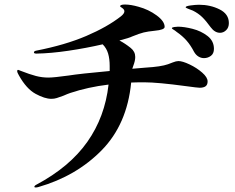

<svg xmlns="http://www.w3.org/2000/svg" viewBox="-20 -791 1040 849"><path d="M898 -431Q898 -416 889 -409.5Q880 -403 863 -403Q854 -403 803 -410Q677 -427 619 -427Q579 -427 560 -426Q542 -241 429.5 -126.5Q317 -12 150 36Q143 38 138 38Q132 38 132 35Q132 30 142 25Q288 -53 366 -163.5Q444 -274 460 -417Q369 -406 291 -380Q279 -376 261 -368Q242 -361 231 -357.5Q220 -354 207 -354Q178 -354 137.5 -376Q97 -398 64 -457Q56 -470 56 -477Q56 -482 60 -482Q62 -482 71 -478Q112 -462 139 -455Q166 -448 194 -448Q218 -448 283 -457Q333 -465 465 -477V-499Q465 -531 458 -554.5Q451 -578 434 -595Q360 -578 282 -566.5Q204 -555 141 -554Q130 -554 130 -559Q130 -565 140 -567Q268 -592 361.5 -632Q455 -672 515 -719Q530 -731 530 -741Q530 -749 520.5 -755.5Q511 -762 511 -763Q511 -771 533 -771Q558 -771 593 -761Q637 -749 672.5 -723Q708 -697 708 -672Q708 -659 664 -655Q634 -652 615.5 -647.5Q597 -643 565 -630Q551 -623 508 -612Q533 -599 558 -579Q578 -563 578 -539Q578 -522 569 -499L565 -487L624 -492Q692 -496 723 -507Q729 -509 744 -515Q759 -521 769 -521Q787 -521 818.5 -506Q850 -491 874 -470Q898 -449 898 -431ZM992 -689Q992 -669 980 -657.5Q968 -646 953 -646Q930 -646 912 -670Q891 -699 874 -715.5Q857 -732 833 -744Q824 -748 812.5 -752Q801 -756 801 -759Q801 -764 823 -767Q845 -770 860 -770Q910 -770 951 -749.5Q992 -729 992 -689ZM926 -575Q926 -554 912.5 -544Q899 -534 882 -534Q869 -534 857.5 -541Q846 -548 838 -562Q823 -591 805 -611.5Q787 -632 761 -650Q754 -656 747 -660Q740 -664 740 -666Q740 -670 750 -671.5Q760 -673 767 -673Q794 -673 831.5 -663.5Q869 -654 897.5 -632Q926 -610 926 -575Z"/></svg>

Font: Shippori Mincho
Style: Bold
Weight: 700
Designer: FONTDASU
Foundry: FONTDASU / Google Inc. / but / Adobe
Version: Version 3.110; ttfautohint (v1.8.3)